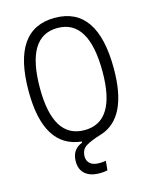

<svg xmlns="http://www.w3.org/2000/svg" viewBox="-132 -788 851 1080"><g transform="rotate(-15 293.0 -248.0)"><path d="M313 207Q258.3 207 228.5 181.4Q198.7 155.8 198.7 108.9Q198.7 38.1 260.3 15.1V8.3Q44.9 -14.2 44.9 -341.8Q44.9 -703.1 293 -703.1Q541 -703.1 541 -341.8Q541 -57.1 378.4 -2.9Q377 -2.4 376 -2.4Q372.6 -1 369.6 0Q318.4 15.1 286.1 33.9Q253.9 52.7 253.9 95.2Q253.9 119.6 271.5 135.5Q289.1 151.4 325.7 151.4Q343.3 151.4 363.3 147.9L357.9 202.6Q346.2 205.1 334.5 206.1Q322.8 207 313 207ZM293 -49.3Q475.1 -49.3 475.1 -341.8Q475.1 -644 293 -644Q110.8 -644 110.8 -341.8Q110.8 -49.3 293 -49.3Z"/></g></svg>

Font: CaskaydiaMono NF Light
Style: Regular
Weight: 300
Designer: Aaron Bell
Foundry: Saja Typeworks
Version: Version 2111.001; ttfautohint (v1.8.4);Nerd Fonts 3.1.1